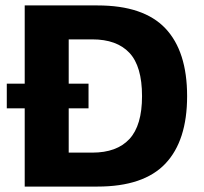

<svg xmlns="http://www.w3.org/2000/svg" viewBox="-20 -687 751 707"><path d="M71 0V-667H339Q509 -667 589 -582.5Q669 -498 669 -333Q669 -169 589 -84.5Q509 0 339 0ZM233 -125H320Q410 -125 456.5 -175Q503 -225 503 -333Q503 -443 456.5 -492.5Q410 -542 320 -542H233ZM5 -288V-379H306V-288Z"/></svg>

Font: Maven Pro
Style: Bold
Weight: 700
Designer: Joe Prince
Foundry: Joe Prince
Version: Version 2.103